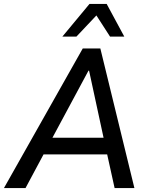

<svg xmlns="http://www.w3.org/2000/svg" viewBox="-44 -950 755 970"><path d="M-24 0 374 -705H463L635 0H535L491 -199L527 -170H143L191 -198L85 0ZM403 -593 209 -232 191 -254H506L484 -232L406 -593ZM271 -765 408 -930H495L584 -765H512L443 -872L342 -765Z"/></svg>

Font: Nunito Sans 10pt SemiCondensed SemiBold
Style: Italic
Weight: 600
Width: 4
Italic angle: -9°
Designer: Vernon Adams
Foundry: Vernon Adams
Version: Version 3.101;gftools[0.9.27]